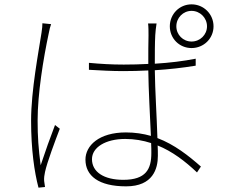

<svg xmlns="http://www.w3.org/2000/svg" viewBox="-20 -838 1040 883"><path d="M175 -731C175 -720 174 -707 171 -688C158 -602 123 -423 123 -283C123 -150 138 -47 157 25L187 22C186 15 184 3 183 -6C182 -19 184 -34 187 -47C196 -90 234 -191 255 -246L233 -263C215 -217 185 -133 167 -78C157 -154 153 -208 153 -284C153 -406 179 -567 204 -684C207 -702 211 -715 215 -727ZM676 -134C676 -61 652 -11 547 -11C458 -11 403 -47 403 -106C403 -160 465 -199 556 -199C598 -199 638 -192 675 -180C676 -162 676 -146 676 -134ZM880 -568C824 -557 759 -549 692 -545C692 -588 692 -640 694 -676C695 -694 697 -710 700 -730H661C663 -715 663 -694 663 -675C662 -639 662 -596 662 -544C625 -542 587 -541 549 -541C493 -541 443 -544 389 -549V-517C445 -514 492 -511 546 -511C585 -511 623 -512 662 -514C663 -427 670 -302 674 -213C639 -223 601 -229 559 -229C435 -229 373 -168 373 -104C373 -30 433 19 560 19C684 19 706 -63 706 -121C706 -136 706 -152 705 -169C772 -142 831 -97 886 -45L904 -72C847 -122 783 -173 704 -203C701 -302 693 -423 692 -515C756 -519 820 -526 880 -536ZM861 -647C822 -647 791 -678 791 -717C791 -756 822 -788 861 -788C900 -788 932 -756 932 -717C932 -678 900 -647 861 -647ZM861 -818C805 -818 761 -773 761 -717C761 -661 805 -617 861 -617C917 -617 962 -661 962 -717C962 -773 917 -818 861 -818Z"/></svg>

Font: Noto Sans CJK Thin
Style: Regular
Weight: 100
Designer: Ryoko NISHIZUKA (kana & ideographs); Paul D. Hunt (Latin, Greek & Cyrillic); Wenlong ZHANG (bopomofo); Sandoll Communica
Foundry: Adobe Systems Incorporated
Version: Version 1.000;PS 1;hotconv 1.0.78;makeotf.lib2.5.61930